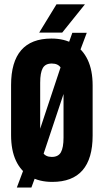

<svg xmlns="http://www.w3.org/2000/svg" viewBox="-20 -827 478 884"><path d="M220.5 10.5Q161 10.5 118.5 -14.2Q76 -39 53.5 -87Q31 -135 31 -205V-435.5Q31 -542 77.5 -595.8Q124 -649.5 217 -649.5Q276.5 -649.5 318.8 -624.5Q361 -599.5 383.8 -551.5Q406.5 -503.5 406.5 -434V-203Q406.5 -96.5 360 -43Q313.5 10.5 220.5 10.5ZM57.5 36.5 106.5 -94 131 -132 272.5 -558 286 -600 313 -676H379.5L334.5 -556L309.5 -505L171.5 -91.5L163.5 -69L124.5 36.5ZM218.5 -104.5Q248.5 -104.5 260.5 -126Q272.5 -147.5 272.5 -193.5V-455Q272.5 -494.5 260.2 -514.5Q248 -534.5 218.5 -534.5Q188.5 -534.5 176.8 -513.2Q165 -492 165 -446V-184.5Q165 -145 177.2 -124.8Q189.5 -104.5 218.5 -104.5ZM240 -807H371L266.5 -677H160.5Z"/></svg>

Font: Anek Latin Condensed
Style: Bold
Weight: 700
Width: 3
Designer: Yesha Goshar
Foundry: Ek Type
Version: Version 1.003